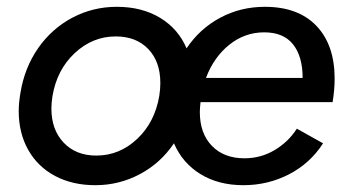

<svg xmlns="http://www.w3.org/2000/svg" viewBox="-20 -532 1027 564"><path d="M35 -206Q35 -229 40 -259Q52 -333 92 -390.5Q132 -448 192.5 -480Q253 -512 323 -512Q397 -512 450.5 -479.5Q504 -447 528 -390Q567 -448 627 -480Q687 -512 758 -512Q856 -512 909.5 -456Q963 -400 963 -301Q963 -268 957 -232H569Q567 -212 567 -203Q567 -140 602.5 -103.5Q638 -67 698 -67Q746 -67 786.5 -91Q827 -115 852 -154L929 -111Q891 -52 829 -20Q767 12 695 12Q622 12 569 -20.5Q516 -53 491 -111Q452 -53 391 -20.5Q330 12 260 12Q193 12 142 -15Q91 -42 63 -91.5Q35 -141 35 -206ZM131 -213Q131 -151 167 -113Q203 -75 263 -75Q331 -75 383 -124Q435 -173 448 -251Q451 -271 451 -288Q451 -351 415.5 -388Q380 -425 320 -425Q252 -425 199.5 -376Q147 -327 134 -249Q131 -230 131 -213ZM869 -303Q869 -366 841 -401.5Q813 -437 756 -437Q699 -437 653.5 -400.5Q608 -364 585 -303Z"/></svg>

Font: Oak Sans Medium
Style: Italic
Weight: 500
Italic angle: -9.49998°
Foundry: Erik Kennedy, Walven
Version: Version 1.000